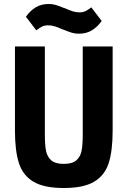

<svg xmlns="http://www.w3.org/2000/svg" viewBox="-20 -931 640 963"><path d="M205 -698V-256Q205 -204 211 -174Q217 -144 237.5 -126.5Q258 -109 300 -109Q342 -109 362.5 -126.5Q383 -144 389 -174Q395 -204 395 -256V-698H545V-276Q545 -174 525 -112.5Q505 -51 452 -19.5Q399 12 300 12Q201 12 148 -19.5Q95 -51 75 -112.5Q55 -174 55 -276V-698ZM307 -779 299 -782 295 -783Q271 -794 254.5 -799Q238 -804 221 -804Q204 -804 191.5 -798Q179 -792 162 -779L110 -847Q130 -876 158 -893.5Q186 -911 224 -911Q243 -911 258.5 -906.5Q274 -902 293 -894L301 -891L305 -890Q329 -879 345.5 -874Q362 -869 379 -869Q396 -869 408.5 -875Q421 -881 438 -894L490 -826Q470 -797 442 -779.5Q414 -762 376 -762Q357 -762 341.5 -766.5Q326 -771 307 -779Z"/></svg>

Font: iA Writer Quattro V
Style: Regular
Weight: 400
Designer: Mike Abbink, Paul van der Laan, Pieter van Rosmalen, Oliver Reichenstein
Foundry: Information Architects Inc.
Version: Version 2.000